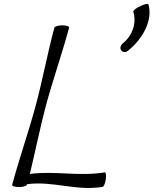

<svg xmlns="http://www.w3.org/2000/svg" viewBox="-20 -941 782 978"><path d="M659 -881C676 -828 658 -761 604 -719C594 -710 590 -695 597 -685C604 -675 619 -673 630 -681C711 -745 759 -842 736 -919C734 -924 716 -920 695 -910C673 -900 657 -887 659 -881ZM257 -800C221 -667 197 -533 161 -400C125 -267 78 -133 42 0C40 6 56 12 76 12C97 12 115 6 117 0L118 -3C252 -20 367 33 502 11C509 10 516 -8 519 -28C522 -49 519 -64 513 -63C382 -41 261 -72 132 -55C160 -170 183 -285 213 -400C249 -533 296 -667 332 -800C334 -806 319 -812 298 -812C277 -812 259 -806 257 -800Z"/></svg>

Font: Nupuram Light Oblique
Style: Regular
Weight: 300
Designer: Santhosh Thottingal (santhosh.thottingal@gmail.com)
Foundry: SMC
Version: Version 1.000